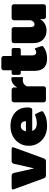

<svg xmlns="http://www.w3.org/2000/svg" viewBox="1026 -1716 707 2798"><g transform="rotate(-90 1379.0 -316.5)"><path d="M16.7 -479.2Q16.7 -500 50 -500H216.7Q250 -500 258.3 -466.7L316.7 -208.3L320.8 -183.3H325H329.2L333.3 -208.3L391.7 -466.7Q400 -500 433.3 -500H600Q633.3 -500 633.3 -479.2Q633.3 -473.3 629.2 -466.7L470.8 -33.3Q468.3 -22.5 457.9 -11.2Q447.5 0 433.3 0H325H216.7Q202.5 0 192.1 -11.2Q181.7 -22.5 179.2 -33.3L20.8 -466.7Q16.7 -473.3 16.7 -479.2Z M945.8 -516.7Q1060 -516.7 1136.2 -450.8Q1212.5 -385 1212.5 -266.7Q1212.5 -200 1179.2 -200H870.8Q894.2 -133.3 979.2 -133.3Q1018.3 -133.3 1054.2 -141.7Q1067.5 -145 1082.5 -151.7Q1097.5 -158.3 1104.2 -158.3Q1116.7 -158.3 1125 -137.5L1150 -83.3Q1158.3 -65 1158.3 -58.3Q1158.3 -55 1157.5 -52.1Q1156.7 -49.2 1154.2 -46.7Q1151.7 -44.2 1150 -42.1Q1148.3 -40 1144.2 -37.1Q1140 -34.2 1138.3 -32.9Q1136.7 -31.7 1131.2 -28.8Q1125.8 -25.8 1125 -25Q1054.2 16.7 945.8 16.7Q815 16.7 734.6 -60Q654.2 -136.7 654.2 -250Q654.2 -363.3 734.6 -440Q815 -516.7 945.8 -516.7ZM865.8 -291.7H1012.5Q1012.5 -325 995 -345.8Q977.5 -366.7 945.8 -366.7Q880.8 -366.7 865.8 -291.7Z M1287.5 -33.3V-466.7Q1287.5 -480 1297.5 -490Q1307.5 -500 1320.8 -500H1470.8Q1484.2 -500 1494.2 -490Q1504.2 -480 1504.2 -466.7V-419.2Q1555.8 -504.2 1633.3 -504.2Q1654.2 -504.2 1654.2 -483.3V-350Q1654.2 -332.5 1645.8 -332.5Q1643.3 -332.5 1633.8 -335Q1624.2 -337.5 1612.5 -337.5Q1548.3 -337.5 1520.8 -279.2V-33.3Q1520.8 -20 1510.8 -10Q1500.8 0 1487.5 0H1320.8Q1307.5 0 1297.5 -10Q1287.5 -20 1287.5 -33.3Z M1687.5 -391.7V-475Q1687.5 -485 1695 -492.5Q1702.5 -500 1712.5 -500H1754.2V-616.7Q1754.2 -630 1764.2 -640Q1774.2 -650 1787.5 -650H1929.2Q1942.5 -650 1952.5 -640Q1962.5 -630 1962.5 -616.7V-500H2054.2Q2064.2 -500 2071.7 -492.5Q2079.2 -485 2079.2 -475V-391.7Q2079.2 -381.7 2071.7 -374.2Q2064.2 -366.7 2054.2 -366.7H1970.8V-200Q1970.8 -170.8 1982.9 -156.2Q1995 -141.7 2012.5 -141.7Q2030.8 -141.7 2045.8 -150Q2048.3 -151.7 2052.9 -155Q2057.5 -158.3 2060.8 -160.4Q2064.2 -162.5 2066.7 -162.5Q2073.3 -162.5 2078.3 -149.2L2104.2 -72.5Q2108.3 -55.8 2108.3 -54.2Q2108.3 -43.3 2091.7 -32.5Q2022.5 16.7 1920.8 16.7Q1837.5 16.7 1791.7 -28.3Q1745.8 -73.3 1745.8 -166.7V-366.7H1712.5Q1702.5 -366.7 1695 -374.2Q1687.5 -381.7 1687.5 -391.7Z M2716.7 -466.7V-33.3Q2716.7 -20 2707.1 -10Q2697.5 0 2683.3 0H2533.3Q2519.2 0 2509.6 -10Q2500 -20 2500 -33.3V-85Q2443.3 8.3 2333.3 8.3Q2250.8 8.3 2200.4 -42.5Q2150 -93.3 2150 -183.3V-466.7Q2150 -480 2159.6 -490Q2169.2 -500 2183.3 -500H2350Q2364.2 -500 2373.8 -490Q2383.3 -480 2383.3 -466.7V-233.3Q2383.3 -196.7 2393.3 -181.7Q2403.3 -166.7 2425 -166.7Q2465.8 -166.7 2483.3 -222.5V-466.7Q2483.3 -480 2492.9 -490Q2502.5 -500 2516.7 -500H2683.3Q2697.5 -500 2707.1 -490Q2716.7 -480 2716.7 -466.7Z"/></g></svg>

Font: BoonTook Mon
Style: Regular
Weight: 400
Designer: Sungsit Sawaiwan
Foundry: FontUni
Version: Version 3.0